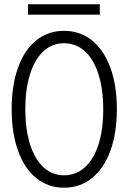

<svg xmlns="http://www.w3.org/2000/svg" viewBox="-20 -872 602 900"><path d="M34.7 -360.4Q34.7 -471.7 64.5 -554.7Q94.2 -637.7 149.7 -682.6Q205.1 -727.5 279.8 -727.5Q355.5 -727.5 411.4 -682.4Q467.3 -637.2 497.6 -554.2Q527.8 -471.2 527.8 -360.4Q527.8 -249 497.6 -165.8Q467.3 -82.5 411.4 -37.4Q355.5 7.8 279.8 7.8Q205.1 7.8 149.7 -37.4Q94.2 -82.5 64.5 -165.8Q34.7 -249 34.7 -360.4ZM463.9 -358.4Q463.9 -453.1 441.7 -523.4Q419.4 -593.8 377.9 -631.6Q336.4 -669.4 279.8 -669.4Q224.1 -669.4 183.1 -631.1Q142.1 -592.8 120.4 -522.9Q98.6 -453.1 98.6 -360.4Q98.6 -267.1 120.4 -197Q142.1 -127 183.1 -88.6Q224.1 -50.3 279.8 -50.3Q336.4 -50.3 377.9 -87.9Q419.4 -125.5 441.7 -194.8Q463.9 -264.2 463.9 -358.4ZM111.3 -852.1H447.8V-803.2H111.3Z"/></svg>

Font: Reddit Mono Light
Style: Regular
Weight: 300
Monospace: yes
Designer: Stephen Hutchings
Foundry: Reddit
Version: Version 1.011